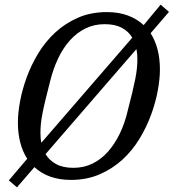

<svg xmlns="http://www.w3.org/2000/svg" viewBox="-20 -762 747 826"><path d="M18 14 97 -79Q57 -142 57 -235Q57 -276 66.5 -327Q76 -378 95.5 -431Q115 -484 145.5 -534Q176 -584 218.5 -623Q261 -662 316 -686Q371 -710 440 -710Q490 -710 529.5 -695.5Q569 -681 598 -654L671 -742L707 -711L628 -619Q668 -556 668 -463Q668 -422 658.5 -371Q649 -320 629.5 -267Q610 -214 579.5 -164Q549 -114 506.5 -75Q464 -36 408.5 -12Q353 12 285 12Q188 12 128 -43L53 44ZM430 -658Q385 -658 347.5 -639.5Q310 -621 280.5 -588Q251 -555 230 -510.5Q209 -466 196 -414Q184 -367 176 -334Q168 -301 163 -275.5Q158 -250 156 -230Q154 -210 154 -190Q154 -165 158 -148L549 -600Q533 -627 504 -642.5Q475 -658 430 -658ZM296 -40Q341 -40 378.5 -58.5Q416 -77 445 -110Q474 -143 495.5 -187.5Q517 -232 529 -284Q541 -330 549 -363.5Q557 -397 562 -422.5Q567 -448 569 -468Q571 -488 571 -508Q571 -519 570 -530Q569 -541 567 -551L176 -99Q192 -72 221.5 -56Q251 -40 296 -40Z"/></svg>

Font: IBM Plex Serif Text
Style: Italic
Weight: 450
Italic angle: -14°
Designer: Mike Abbink, Paul van der Laan, Pieter van Rosmalen
Foundry: Bold Monday
Version: Version 3.001